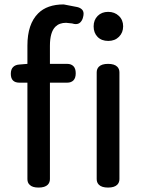

<svg xmlns="http://www.w3.org/2000/svg" viewBox="-20 -804 640 858"><path d="M193.4 21.5Q180.7 34.2 152.3 34.2Q124 34.2 112.3 21.5Q102.5 12.7 102.5 -3.9V-434.6H66.4Q47.9 -434.6 38.1 -444.3Q28.3 -454.1 28.3 -474.1Q28.3 -494.1 38.6 -504.4Q48.8 -514.6 66.4 -515.6L102.5 -518.6V-600.6Q102.5 -696.3 150.4 -744.1Q190.4 -784.2 264.6 -784.2Q264.6 -784.2 325.2 -772.5Q337.9 -769.5 345.7 -762.2Q353.5 -754.9 353.5 -742.2Q353.5 -734.4 350.1 -723.1Q346.7 -711.9 338.9 -704.1Q331.1 -696.3 318.4 -696.3Q311.5 -696.3 302.7 -699.2L275.4 -702.1Q245.1 -702.1 227.5 -684.6Q203.1 -660.2 203.1 -599.6V-518.6H280.3Q297.9 -518.6 308.1 -508.3Q318.4 -498 318.4 -476.6Q318.4 -455.1 308.1 -444.8Q297.9 -434.6 280.3 -434.6H203.1V-3.9Q203.1 11.7 193.4 21.5ZM421.9 21.5Q412.1 11.7 412.1 -3.9V-480.5Q412.1 -496.1 421.9 -505.9Q434.6 -518.6 462.9 -518.6Q491.2 -518.6 503.9 -505.9Q513.7 -496.1 513.7 -480.5V-3.9Q513.7 11.7 503.9 21.5Q491.2 34.2 462.9 34.2Q434.6 34.2 421.9 21.5ZM463.9 -621.1Q433.6 -621.1 416 -639.2Q398.4 -657.2 398.4 -686Q398.4 -714.8 416.5 -732.9Q434.6 -751 463.4 -751Q492.2 -751 511.2 -732.9Q530.3 -714.8 530.3 -686.5Q530.3 -658.2 511.7 -639.6Q493.2 -621.1 463.9 -621.1Z"/></svg>

Font: TaiwanPearl
Style: Regular
Weight: 400
Version: Version 2.102